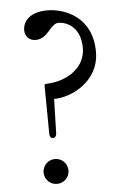

<svg xmlns="http://www.w3.org/2000/svg" viewBox="-54 -777 551 830"><g transform="rotate(-5 222.0 -361.5)"><path d="M160 -185C167 -185 175 -191 175 -206L179 -353C257 -353 377 -414 377 -540C377 -691 260 -737 182 -737C101 -737 76 -693 76 -661C76 -633 94 -614 122 -614C177 -614 190 -679 226 -679C265 -679 322 -650 322 -562C322 -478 245 -424 151 -421C146 -421 143 -419 143 -413L145 -206C145 -191 152 -185 160 -185ZM160 14C190 14 214 -10 214 -40C214 -70 190 -94 160 -94C130 -94 106 -70 106 -40C106 -10 130 14 160 14Z"/></g></svg>

Font: Shippori Mincho OTF
Style: Regular
Weight: 400
Designer: FONTDASU
Foundry: FONTDASU / Google Inc. / but / Adobe
Version: Version 3.300;hotconv 1.0.109;makeotfexe 2.5.65596